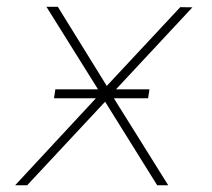

<svg xmlns="http://www.w3.org/2000/svg" viewBox="-20 -549 627 569"><path d="M418.9 -257.8H317.4L478.5 0H445.8L291.5 -247.6L60.5 0H24.9L264.2 -257.8H140.1L144 -284.2H270.5L117.7 -528.8H151.4L296.4 -294.4L514.2 -527.8L550.3 -527.3L323.7 -284.2H422.9Z"/></svg>

Font: Roboto Mono Thin
Style: Italic
Weight: 250
Designer: Google
Version: Version 2.000985; 2015; ttfautohint (v1.3)